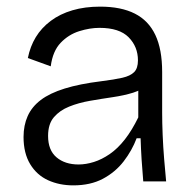

<svg xmlns="http://www.w3.org/2000/svg" viewBox="-20 -547 588 579"><path d="M201 12Q159 12 125 -3.5Q91 -19 71 -52Q51 -85 51 -134Q51 -169 63.5 -197Q76 -225 103 -245.5Q130 -266 175 -280Q220 -294 285 -302Q325 -307 349 -312.5Q373 -318 384.5 -329.5Q396 -341 396 -365Q396 -406 368 -434.5Q340 -463 280 -463Q251 -463 219 -453Q187 -443 163 -418Q139 -393 133 -347L64 -372Q71 -407 88 -435Q105 -463 133 -484Q161 -505 198.5 -516Q236 -527 282 -527Q345 -527 386.5 -506Q428 -485 448.5 -441.5Q469 -398 469 -330V-207Q469 -177 470.5 -140.5Q472 -104 475 -67.5Q478 -31 481 0H412Q409 -34 407 -66Q405 -98 404 -130H392Q378 -93 353 -60.5Q328 -28 290.5 -8Q253 12 201 12ZM217 -51Q239 -51 263 -58.5Q287 -66 311 -82.5Q335 -99 356.5 -126.5Q378 -154 397 -193V-298L425 -293Q409 -276 381.5 -267.5Q354 -259 320 -254Q286 -249 251.5 -243Q217 -237 188.5 -225.5Q160 -214 142.5 -193.5Q125 -173 125 -137Q125 -94 150.5 -72.5Q176 -51 217 -51Z"/></svg>

Font: Bricolage Grotesque 96pt ExtraBold Light
Style: Regular
Weight: 300
Version: Version 1.001;gftools[0.9.33.dev8+g029e19f]